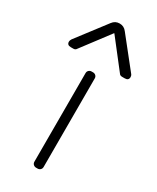

<svg xmlns="http://www.w3.org/2000/svg" viewBox="-270 -809 709 866"><g transform="rotate(30 84.5 -376.0)"><path d="M80 -501H88Q96 -501 102 -495.5Q108 -490 108 -481V-20Q108 -11 102 -5.5Q96 0 88 0H80Q72 0 66 -5.5Q60 -11 60 -20V-481Q60 -490 66 -495.5Q72 -501 80 -501ZM45 -733Q59 -752 82 -752Q105 -752 119 -733L240 -581Q245 -575 245 -567Q245 -549 225 -549H212Q201 -549 197 -555L84 -700L82 -702L-29 -555Q-33 -549 -43 -549H-56Q-76 -549 -76 -567Q-76 -573 -71 -581Z"/></g></svg>

Font: Text Me One
Style: Regular
Weight: 400
Designer: Julia Petretta
Foundry: Julia Petretta
Version: Version 1.003